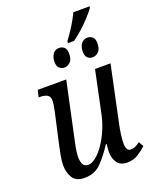

<svg xmlns="http://www.w3.org/2000/svg" viewBox="-160 -960 847 1059"><g transform="rotate(-20 263.0 -430.5)"><path d="M319 -734Q342 -763 364 -798.5Q386 -834 404 -871H500L497 -861Q482 -841 458.5 -815Q435 -789 407 -764Q379 -739 353 -721H317ZM255 -601Q236 -601 224 -612.5Q212 -624 212 -648Q212 -677 225.5 -695Q239 -713 261 -713Q280 -713 292 -701.5Q304 -690 304 -666Q304 -630 288 -615.5Q272 -601 255 -601ZM421 -601Q401 -601 389.5 -612.5Q378 -624 378 -648Q378 -677 391.5 -695Q405 -713 428 -713Q446 -713 458 -701.5Q470 -690 470 -666Q470 -630 454 -615.5Q438 -601 421 -601ZM401 10Q360 10 342 -16.5Q324 -43 324 -79Q324 -94 328 -125H323Q284 -65 246.5 -28Q209 9 151 9Q101 9 81.5 -22.5Q62 -54 62 -96Q62 -122 68 -153.5Q74 -185 80 -212L119 -387Q123 -404 126 -422.5Q129 -441 129 -453Q129 -476 114 -485.5Q99 -495 71 -495H63L73 -536H240L176 -237Q169 -207 162 -170.5Q155 -134 155 -110Q155 -87 163 -69.5Q171 -52 194 -52Q216 -52 241 -72.5Q266 -93 289 -127Q312 -161 329.5 -202Q347 -243 356 -284L409 -536H500L430 -205Q425 -182 420.5 -151Q416 -120 416 -98Q416 -51 443 -51Q457 -51 469.5 -56.5Q482 -62 498 -74L514 -45Q494 -26 465.5 -8Q437 10 401 10Z"/></g></svg>

Font: Noto Serif Condensed
Style: Italic
Weight: 400
Width: 3
Italic angle: -12°
Designer: Monotype Design Team
Foundry: Monotype Imaging Inc.
Version: Version 2.014; ttfautohint (v1.8.4.7-5d5b)